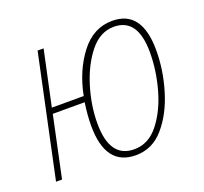

<svg xmlns="http://www.w3.org/2000/svg" viewBox="-100 -654 831 781"><g transform="rotate(-20 315.5 -263.5)"><path d="M363 10Q435 10 484.5 -47.5Q534 -105 560 -191.5Q586 -278 586 -363Q586 -537 458 -537Q376 -537 320.5 -464.5Q265 -392 245 -289H107L158 -527H132L20 0H46L102 -264H240Q232 -210 232 -165Q232 10 363 10ZM365 -15Q259 -15 259 -165Q259 -242 283.5 -322Q308 -402 352 -457Q396 -512 456 -512Q559 -512 559 -364Q559 -286 536.5 -205.5Q514 -125 470.5 -70Q427 -15 365 -15Z"/></g></svg>

Font: Noto Sans UI SemiCondensed Thin
Style: Italic
Weight: 250
Width: 4
Italic angle: -12°
Designer: Monotype Design Team
Foundry: Monotype Imaging Inc.
Version: Version 1.901